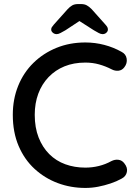

<svg xmlns="http://www.w3.org/2000/svg" viewBox="-20 -915 676 945"><path d="M578 -660Q600 -649 603.5 -626Q607 -603 592 -584Q581 -569 563.5 -567Q546 -565 529 -574Q500 -589 468 -598Q436 -607 400 -607Q343 -607 297.5 -588.5Q252 -570 219 -535.5Q186 -501 168.5 -454Q151 -407 151 -350Q151 -287 170 -238.5Q189 -190 222.5 -156.5Q256 -123 301.5 -106.5Q347 -90 400 -90Q434 -90 466.5 -98Q499 -106 528 -122Q546 -131 563.5 -128.5Q581 -126 592 -111Q609 -90 604.5 -68.5Q600 -47 579 -36Q554 -22 524 -12Q494 -2 463 4Q432 10 400 10Q328 10 264 -14Q200 -38 150 -84Q100 -130 71.5 -197Q43 -264 43 -350Q43 -427 69.5 -492.5Q96 -558 144.5 -605.5Q193 -653 258 -679.5Q323 -706 400 -706Q448 -706 493.5 -694Q539 -682 578 -660ZM387 -822 302 -766Q288 -758 277.5 -752.5Q267 -747 259 -747Q248 -747 240 -754Q232 -761 232 -769Q232 -776 235 -781Q238 -786 245 -794L313 -870Q324 -882 335.5 -888.5Q347 -895 364 -895H379Q396 -895 407.5 -888.5Q419 -882 431 -870L498 -795Q506 -786 508.5 -781Q511 -776 511 -769Q511 -761 503.5 -754Q496 -747 485 -747Q476 -747 466 -752.5Q456 -758 442 -766L356 -821Z"/></svg>

Font: Quicksand SemiBold
Style: Regular
Weight: 600
Designer: Andrew Paglinawan
Foundry: Andrew Paglinawan
Version: Version 3.006